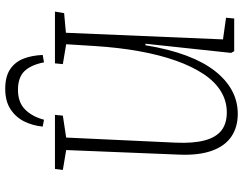

<svg xmlns="http://www.w3.org/2000/svg" viewBox="-120 -818 952 753"><g transform="rotate(-90 356.5 -442.0)"><path d="M578 -44 663 -32 660 0H532L525 -12L561 -348H555Q540 -256 514.5 -188Q489 -120 454 -75.5Q419 -31 377 -8.5Q335 14 286 14Q234 14 197 -11Q160 -36 141.5 -87Q123 -138 126 -214L144 -659L66 -672L70 -703H282L279 -672L193 -659L173 -229Q170 -160 182 -115.5Q194 -71 221 -50Q248 -29 292 -29Q336 -29 374 -52Q412 -75 442 -120Q472 -165 494.5 -228.5Q517 -292 531.5 -372Q546 -452 552 -547L559 -659L481 -672L484 -703H687L681 -667L604 -660ZM488 -746Q478 -797 453.5 -822.5Q429 -848 380 -848Q331 -848 303 -820Q275 -792 263 -746L236 -751Q240 -791 256.5 -824Q273 -857 304.5 -877.5Q336 -898 384 -898Q432 -898 460.5 -879Q489 -860 502 -827.5Q515 -795 517 -751Z"/></g></svg>

Font: Literata 18pt ExtraLight
Style: Italic
Weight: 250
Italic angle: -2°
Designer: Latin by Veronika Burian and Jose Scaglione. Greek by Irene Vlachou. Cyrillic by Vera Evstafieva
Foundry: TypeTogether
Version: Version 3.103;gftools[0.9.29]